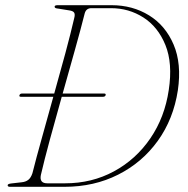

<svg xmlns="http://www.w3.org/2000/svg" viewBox="-20 -720 726 740"><path d="M9.5 -6Q9.5 -11.5 24 -13L63.5 -17.5Q79 -19 89 -26.8Q99 -34.5 105 -52.5Q119 -108.5 140.8 -186.2Q162.5 -264 185.5 -347H60.5Q53 -347 55 -353Q57 -359.5 65 -359.5H189Q211.5 -439 232 -515.2Q252.5 -591.5 266 -650Q270 -664.5 265.8 -671.2Q261.5 -678 246.5 -680L206.5 -686.5Q196.5 -687.5 193.5 -689.2Q190.5 -691 190.5 -694.5Q190.5 -700 202.5 -700H410Q491 -700 554.5 -660.8Q618 -621.5 649.2 -548Q680.5 -474.5 665.5 -372Q648.5 -261 588.2 -177.2Q528 -93.5 435.2 -46.8Q342.5 0 228.5 0H18.5Q9.5 0 9.5 -6ZM231 -13.5Q334 -13.5 419 -59.5Q504 -105.5 559.5 -186.8Q615 -268 630.5 -373.5Q646 -476.5 617.5 -546.5Q589 -616.5 532.8 -652.5Q476.5 -688.5 408 -688.5H332.5Q312 -688.5 306.5 -668.5Q291.5 -608.5 268.5 -526.8Q245.5 -445 221.5 -359.5H381.5Q389 -359.5 387 -353Q385 -347 377 -347H218Q194 -261.5 172.2 -181.8Q150.5 -102 137.5 -45.5Q131 -13.5 162 -13.5Z"/></svg>

Font: Fraunces 72pt S000 Thin
Style: Italic
Weight: 100
Italic angle: -16°
Version: Version 1.000; ttfautohint (v1.8.3)